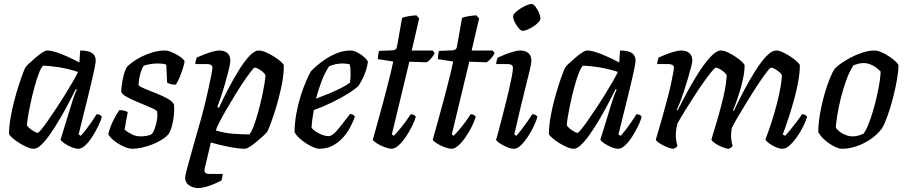

<svg xmlns="http://www.w3.org/2000/svg" viewBox="-20 -757 4617 977"><path d="M152 0Q137 0 116.5 -9Q96 -18 75.5 -31Q55 -44 41.5 -56.5Q28 -69 26 -75Q26 -112 33.5 -156Q41 -200 52.5 -244Q64 -288 76 -325Q88 -362 97.5 -386.5Q107 -411 110 -415Q115 -422 129.5 -435.5Q144 -449 161.5 -464Q179 -479 195 -489.5Q211 -500 220 -500Q239 -500 265.5 -491.5Q292 -483 323 -469Q354 -455 384 -439L388 -500Q429 -500 448 -487.5Q467 -475 467 -449Q467 -435 456 -385Q445 -335 425.5 -256Q406 -177 380 -73L391 -66Q402 -77 416.5 -96Q431 -115 446 -136.5Q461 -158 472 -176Q481 -176 488.5 -172Q496 -168 498 -163Q493 -142 479.5 -114.5Q466 -87 449 -60.5Q432 -34 413.5 -17Q395 0 379 0Q364 0 343.5 -8.5Q323 -17 307 -28Q291 -39 288 -46L343 -225Q349 -244 354 -259Q359 -274 363.5 -284.5Q368 -295 371 -301L366 -304Q349 -270 327.5 -229Q306 -188 282 -147.5Q258 -107 234.5 -73.5Q211 -40 190 -20Q169 0 152 0ZM172 -81Q176 -81 190.5 -98.5Q205 -116 225 -145Q245 -174 268 -208.5Q291 -243 312.5 -278Q334 -313 351.5 -343Q369 -373 377 -391Q328 -407 281.5 -414.5Q235 -422 199 -423Q188 -411 176.5 -380.5Q165 -350 154.5 -310.5Q144 -271 135.5 -231Q127 -191 122 -160.5Q117 -130 117 -119Q127 -105 145.5 -93Q164 -81 172 -81Z M655 0Q638 0 617.5 -8Q597 -16 578.5 -28Q560 -40 547 -53Q534 -66 531 -75Q537 -100 548 -125.5Q559 -151 570.5 -170.5Q582 -190 588 -197Q596 -197 604 -195.5Q612 -194 619.5 -191.5Q627 -189 630 -186Q627 -170 623 -148.5Q619 -127 614 -98Q628 -85 649.5 -74Q671 -63 698 -63Q709 -63 724.5 -65.5Q740 -68 750 -73Q758 -80 764 -94.5Q770 -109 774.5 -127Q779 -145 780.5 -162Q782 -179 779 -190Q777 -196 758.5 -204.5Q740 -213 714.5 -223.5Q689 -234 663.5 -245Q638 -256 619 -267.5Q600 -279 597 -289Q597 -302 600 -326.5Q603 -351 610 -377Q617 -403 628 -419Q636 -427 654 -440.5Q672 -454 698 -467.5Q724 -481 756 -490.5Q788 -500 822 -500Q832 -500 848 -494Q864 -488 880.5 -478.5Q897 -469 908 -459.5Q919 -450 919 -444Q919 -436 911.5 -412Q904 -388 894 -363.5Q884 -339 874 -326Q865 -326 856 -327.5Q847 -329 840 -332Q833 -335 830 -337Q830 -350 829 -366.5Q828 -383 827.5 -399.5Q827 -416 826 -428Q816 -432 804 -433Q792 -434 783 -434Q761 -434 740 -430Q719 -426 711 -422Q701 -407 693.5 -379.5Q686 -352 685 -323Q695 -314 721 -303.5Q747 -293 777.5 -281Q808 -269 833 -255Q858 -241 865 -226Q868 -203 865 -173Q862 -143 855 -116.5Q848 -90 838 -75Q825 -60 803 -46Q781 -32 755 -22Q729 -12 703 -6Q677 0 655 0Z M989 200Q964 200 943 186.5Q922 173 922 147Q922 137 934.5 91Q947 45 966 -22.5Q985 -90 1006 -163Q1014 -191 1023.5 -230.5Q1033 -270 1041.5 -309Q1050 -348 1055.5 -376.5Q1061 -405 1061 -411Q1061 -423 1053.5 -427Q1046 -431 1032 -431H974Q974 -440 976.5 -449.5Q979 -459 981 -464Q996 -471 1017.5 -479.5Q1039 -488 1060.5 -494Q1082 -500 1095 -500Q1123 -500 1137.5 -486.5Q1152 -473 1152 -449Q1152 -434 1144 -401.5Q1136 -369 1125 -331Q1114 -293 1103 -260.5Q1092 -228 1086 -213L1094 -208Q1114 -252 1140 -302Q1166 -352 1194 -397.5Q1222 -443 1248.5 -471.5Q1275 -500 1296 -500Q1312 -500 1333 -491Q1354 -482 1374.5 -469Q1395 -456 1409 -443.5Q1423 -431 1424 -425Q1425 -390 1417.5 -346.5Q1410 -303 1398.5 -259Q1387 -215 1374.5 -177.5Q1362 -140 1352.5 -115.5Q1343 -91 1340 -87Q1334 -79 1319 -65Q1304 -51 1286 -36Q1268 -21 1251.5 -10.5Q1235 0 1226 0Q1195 0 1146 -9.5Q1097 -19 1053 -32L1022 99Q1018 115 1024.5 121.5Q1031 128 1044 128H1113Q1113 136 1111 145.5Q1109 155 1107 161Q1095 168 1073 177.5Q1051 187 1028 193.5Q1005 200 989 200ZM1249 -73Q1259 -84 1270.5 -114.5Q1282 -145 1293 -184Q1304 -223 1312.5 -262.5Q1321 -302 1326 -332.5Q1331 -363 1331 -375Q1326 -384 1315 -393Q1304 -402 1293 -407.5Q1282 -413 1276 -413Q1272 -413 1256.5 -393Q1241 -373 1219 -340.5Q1197 -308 1174 -270Q1151 -232 1130 -196Q1109 -160 1095 -132.5Q1081 -105 1079 -93Q1126 -79 1170.5 -76Q1215 -73 1249 -73Z M1604 0Q1594 0 1576.5 -7Q1559 -14 1540 -26Q1521 -38 1504.5 -53Q1488 -68 1479 -84Q1479 -129 1487.5 -176.5Q1496 -224 1509.5 -267Q1523 -310 1537.5 -343.5Q1552 -377 1562 -394Q1572 -405 1592 -422.5Q1612 -440 1639.5 -458Q1667 -476 1699 -488Q1731 -500 1765 -500Q1781 -500 1801 -489Q1821 -478 1836 -464Q1851 -450 1852 -441Q1849 -419 1841.5 -396.5Q1834 -374 1824 -354.5Q1814 -335 1805 -321Q1787 -303 1750 -280Q1713 -257 1667.5 -235Q1622 -213 1577 -197Q1571 -164 1568.5 -143Q1566 -122 1565 -108Q1572 -97 1587.5 -87Q1603 -77 1621 -70.5Q1639 -64 1651 -64Q1660 -64 1669.5 -70Q1679 -76 1691.5 -89.5Q1704 -103 1720.5 -124.5Q1737 -146 1761 -177Q1770 -177 1777 -172.5Q1784 -168 1786 -163Q1777 -138 1762 -109.5Q1747 -81 1724.5 -56Q1702 -31 1672 -15.5Q1642 0 1604 0ZM1588 -255Q1623 -268 1655.5 -281.5Q1688 -295 1715.5 -309Q1743 -323 1761 -337Q1763 -350 1763.5 -362Q1764 -374 1764 -385Q1764 -398 1763 -409Q1762 -420 1759 -430Q1750 -432 1741 -433Q1732 -434 1722 -434Q1706 -434 1689 -430.5Q1672 -427 1655 -420Q1632 -386 1615.5 -341.5Q1599 -297 1588 -255Z M1973 0Q1958 0 1936 -8.5Q1914 -17 1897 -28Q1880 -39 1877 -46Q1891 -96 1904.5 -144.5Q1918 -193 1930 -238Q1942 -283 1952 -322Q1962 -361 1969.5 -392Q1977 -423 1981 -444L1903 -456Q1903 -469 1905 -481.5Q1907 -494 1909 -498L1978 -501Q1989 -502 1994 -506.5Q1999 -511 2001 -524L2026 -666Q2037 -671 2058.5 -674.5Q2080 -678 2099 -679L2113 -663L2075 -500H2182L2192 -487Q2186 -474 2174.5 -460.5Q2163 -447 2152 -440L2063 -443L1974 -73L1984 -66Q1994 -76 2010.5 -95.5Q2027 -115 2043.5 -137.5Q2060 -160 2070 -176Q2080 -176 2087 -171.5Q2094 -167 2096 -163Q2090 -142 2076.5 -114.5Q2063 -87 2045 -60.5Q2027 -34 2008 -17Q1989 0 1973 0Z M2278 0Q2263 0 2241 -8.5Q2219 -17 2202 -28Q2185 -39 2182 -46Q2196 -96 2209.5 -144.5Q2223 -193 2235 -238Q2247 -283 2257 -322Q2267 -361 2274.5 -392Q2282 -423 2286 -444L2208 -456Q2208 -469 2210 -481.5Q2212 -494 2214 -498L2283 -501Q2294 -502 2299 -506.5Q2304 -511 2306 -524L2331 -666Q2342 -671 2363.5 -674.5Q2385 -678 2404 -679L2418 -663L2380 -500H2487L2497 -487Q2491 -474 2479.5 -460.5Q2468 -447 2457 -440L2368 -443L2279 -73L2289 -66Q2299 -76 2315.5 -95.5Q2332 -115 2348.5 -137.5Q2365 -160 2375 -176Q2385 -176 2392 -171.5Q2399 -167 2401 -163Q2395 -142 2381.5 -114.5Q2368 -87 2350 -60.5Q2332 -34 2313 -17Q2294 0 2278 0Z M2596 0Q2580 0 2559.5 -8.5Q2539 -17 2523 -28Q2507 -39 2504 -46Q2507 -53 2514 -79Q2521 -105 2530.5 -142Q2540 -179 2550.5 -220Q2561 -261 2570 -300Q2579 -339 2584.5 -368.5Q2590 -398 2590 -411Q2590 -423 2582.5 -427Q2575 -431 2561 -431H2505Q2505 -441 2508 -450.5Q2511 -460 2513 -464Q2528 -471 2549.5 -479.5Q2571 -488 2592 -494Q2613 -500 2626 -500Q2654 -500 2669 -486.5Q2684 -473 2684 -449Q2684 -441 2681 -424.5Q2678 -408 2671 -381Q2664 -354 2654 -312.5Q2644 -271 2629.5 -212Q2615 -153 2597 -73L2607 -66Q2617 -76 2632 -95.5Q2647 -115 2663 -137.5Q2679 -160 2689 -176Q2698 -176 2705 -172Q2712 -168 2715 -163Q2709 -142 2696 -114.5Q2683 -87 2665.5 -60.5Q2648 -34 2630 -17Q2612 0 2596 0ZM2640 -600Q2631 -600 2619.5 -613.5Q2608 -627 2599.5 -644Q2591 -661 2591 -673Q2591 -682 2602 -693Q2613 -704 2629 -714Q2645 -724 2660.5 -730.5Q2676 -737 2684 -737Q2694 -737 2704.5 -723.5Q2715 -710 2722.5 -692.5Q2730 -675 2730 -663Q2730 -654 2719.5 -643Q2709 -632 2693.5 -622Q2678 -612 2663.5 -606Q2649 -600 2640 -600Z M2899 0Q2884 0 2863.5 -9Q2843 -18 2822.5 -31Q2802 -44 2788.5 -56.5Q2775 -69 2773 -75Q2773 -112 2780.5 -156Q2788 -200 2799.5 -244Q2811 -288 2823 -325Q2835 -362 2844.5 -386.5Q2854 -411 2857 -415Q2862 -422 2876.5 -435.5Q2891 -449 2908.5 -464Q2926 -479 2942 -489.5Q2958 -500 2967 -500Q2986 -500 3012.5 -491.5Q3039 -483 3070 -469Q3101 -455 3131 -439L3135 -500Q3176 -500 3195 -487.5Q3214 -475 3214 -449Q3214 -435 3203 -385Q3192 -335 3172.5 -256Q3153 -177 3127 -73L3138 -66Q3149 -77 3163.5 -96Q3178 -115 3193 -136.5Q3208 -158 3219 -176Q3228 -176 3235.5 -172Q3243 -168 3245 -163Q3240 -142 3226.5 -114.5Q3213 -87 3196 -60.5Q3179 -34 3160.5 -17Q3142 0 3126 0Q3111 0 3090.5 -8.5Q3070 -17 3054 -28Q3038 -39 3035 -46L3090 -225Q3096 -244 3101 -259Q3106 -274 3110.5 -284.5Q3115 -295 3118 -301L3113 -304Q3096 -270 3074.5 -229Q3053 -188 3029 -147.5Q3005 -107 2981.5 -73.5Q2958 -40 2937 -20Q2916 0 2899 0ZM2919 -81Q2923 -81 2937.5 -98.5Q2952 -116 2972 -145Q2992 -174 3015 -208.5Q3038 -243 3059.5 -278Q3081 -313 3098.5 -343Q3116 -373 3124 -391Q3075 -407 3028.5 -414.5Q2982 -422 2946 -423Q2935 -411 2923.5 -380.5Q2912 -350 2901.5 -310.5Q2891 -271 2882.5 -231Q2874 -191 2869 -160.5Q2864 -130 2864 -119Q2874 -105 2892.5 -93Q2911 -81 2919 -81Z M3408 0Q3398 0 3383.5 -5Q3369 -10 3354.5 -17.5Q3340 -25 3329.5 -33Q3319 -41 3317 -46Q3322 -62 3331.5 -95Q3341 -128 3354 -173.5Q3367 -219 3380 -270Q3388 -300 3394.5 -330.5Q3401 -361 3405 -383Q3409 -405 3409 -411Q3409 -423 3401 -427Q3393 -431 3379 -431H3324Q3324 -439 3326.5 -448.5Q3329 -458 3331 -464Q3346 -471 3367.5 -479.5Q3389 -488 3410.5 -494Q3432 -500 3445 -500Q3473 -500 3488 -486.5Q3503 -473 3503 -449Q3503 -440 3496.5 -415Q3490 -390 3480.5 -357.5Q3471 -325 3460 -292Q3449 -259 3439 -233.5Q3429 -208 3424 -199L3428 -195Q3445 -229 3466.5 -269.5Q3488 -310 3512 -350.5Q3536 -391 3560.5 -425Q3585 -459 3607.5 -479.5Q3630 -500 3648 -500Q3663 -500 3682.5 -491Q3702 -482 3721.5 -469Q3741 -456 3754.5 -443.5Q3768 -431 3769 -425Q3769 -392 3759.5 -349.5Q3750 -307 3736 -265.5Q3722 -224 3710 -195L3714 -192Q3730 -227 3751 -268Q3772 -309 3795.5 -350Q3819 -391 3842.5 -425Q3866 -459 3888.5 -479.5Q3911 -500 3929 -500Q3944 -500 3963.5 -491Q3983 -482 4002.5 -469Q4022 -456 4035.5 -443.5Q4049 -431 4050 -425Q4050 -388 4042 -343Q4034 -298 4021.5 -253Q4009 -208 3996.5 -169Q3984 -130 3974.5 -104Q3965 -78 3963 -73L3975 -66Q3985 -76 4001 -95.5Q4017 -115 4034 -137.5Q4051 -160 4061 -176Q4071 -176 4078 -171.5Q4085 -167 4087 -163Q4081 -142 4067.5 -114.5Q4054 -87 4035.5 -60.5Q4017 -34 3998 -17Q3979 0 3963 0Q3947 0 3927.5 -8.5Q3908 -17 3893 -28Q3878 -39 3875 -47Q3880 -60 3892.5 -95.5Q3905 -131 3919.5 -179.5Q3934 -228 3945 -279Q3956 -330 3959 -374Q3954 -384 3943 -392.5Q3932 -401 3921 -407Q3910 -413 3904 -413Q3899 -413 3885 -395Q3871 -377 3851 -348Q3831 -319 3809 -284Q3787 -249 3766 -214.5Q3745 -180 3728.5 -151.5Q3712 -123 3704 -106Q3703 -99 3701.5 -89Q3700 -79 3700 -68Q3700 -53 3702 -40Q3704 -27 3708 -15Q3707 -12 3701.5 -7.5Q3696 -3 3689 0Q3679 0 3664.5 -5Q3650 -10 3636 -17.5Q3622 -25 3612 -33Q3602 -41 3600 -46Q3603 -58 3610 -81Q3617 -104 3627.5 -138.5Q3638 -173 3650 -220Q3661 -260 3668.5 -299.5Q3676 -339 3678 -374Q3673 -384 3662 -392.5Q3651 -401 3640 -407Q3629 -413 3623 -413Q3618 -413 3601 -392.5Q3584 -372 3561 -339.5Q3538 -307 3513 -268.5Q3488 -230 3465.5 -193.5Q3443 -157 3428 -130Q3424 -117 3421.5 -101.5Q3419 -86 3419 -69Q3419 -57 3421 -43Q3423 -29 3427 -15Q3426 -12 3421 -7.5Q3416 -3 3408 0Z M4264 0Q4252 0 4235.5 -7Q4219 -14 4201 -26Q4183 -38 4168 -53Q4153 -68 4144 -84Q4144 -128 4152.5 -177Q4161 -226 4174 -272.5Q4187 -319 4201.5 -355Q4216 -391 4228 -408Q4238 -419 4260 -434.5Q4282 -450 4310.5 -465Q4339 -480 4370.5 -490Q4402 -500 4431 -500Q4445 -500 4464 -492Q4483 -484 4502 -471.5Q4521 -459 4535 -446.5Q4549 -434 4552 -425Q4552 -395 4544 -350Q4536 -305 4523.5 -256.5Q4511 -208 4496 -166.5Q4481 -125 4467 -102Q4441 -69 4407 -46.5Q4373 -24 4336 -12Q4299 0 4264 0ZM4320 -63Q4328 -63 4336.5 -64.5Q4345 -66 4354.5 -69Q4364 -72 4373 -76Q4385 -90 4397.5 -120.5Q4410 -151 4421.5 -189.5Q4433 -228 4442 -268Q4451 -308 4456 -341Q4461 -374 4461 -393Q4450 -405 4436.5 -414.5Q4423 -424 4407.5 -430Q4392 -436 4374 -436Q4361 -436 4349 -433Q4337 -430 4323 -425Q4301 -391 4285 -345.5Q4269 -300 4257.5 -253Q4246 -206 4240 -167Q4234 -128 4233 -107Q4241 -96 4254 -86Q4267 -76 4284.5 -69.5Q4302 -63 4320 -63Z"/></svg>

Font: Texturina Medium 12pt Medium
Style: Italic
Weight: 500
Italic angle: -11°
Version: Version 1.002